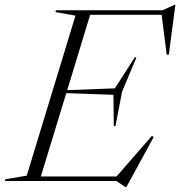

<svg xmlns="http://www.w3.org/2000/svg" viewBox="-62 -758 754 804"><path d="M463.5 25.5 425.5 0H-41.5L-39.5 -7.5L50 -22.5L254 -692.5L170 -707.5L172.5 -715H619L670 -738.5H672.5L645 -529H636L615 -696H315.5L219.5 -380.5L419 -388L502.5 -518H509.5L449 -373.5L421.5 -230H414.5L413 -361L215.5 -368L109 -19H426L574 -189L581.5 -184L467 25.5Z"/></svg>

Font: Newsreader Display Light
Style: Italic
Weight: 300
Italic angle: -17°
Designer: Hugues Gentile
Foundry: Production Type
Version: Version 1.001